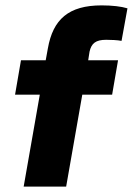

<svg xmlns="http://www.w3.org/2000/svg" viewBox="-20 -694 494 714"><path d="M226 0 286 -342H397L419 -470H308L313 -502C320 -533 336 -546 375 -546C392 -546 417 -545 432 -542L454 -663C431 -670 397 -674 358 -674C235 -674 177 -622 158 -514L150 -470H58L36 -342H128L68 0Z"/></svg>

Font: Celebes ExtraBold
Style: Italic
Weight: 800
Italic angle: -10°
Designer: Anugrah Pasau
Foundry: Lafontype
Version: Version 1.000